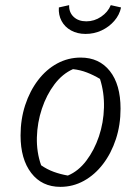

<svg xmlns="http://www.w3.org/2000/svg" viewBox="-20 -718 529 747"><path d="M215 9Q143 9 101.5 -45Q60 -99 60 -191Q60 -254 78 -309Q96 -364 128 -406Q160 -448 202.5 -471Q245 -494 294 -494Q366 -494 407.5 -441.5Q449 -389 449 -295Q449 -232 431 -177Q413 -122 381 -80Q349 -38 306.5 -14.5Q264 9 215 9ZM244 -35Q285 -52 316 -93Q347 -134 365 -187.5Q383 -241 384.5 -299.5Q386 -358 369 -411Q344 -426 318 -436Q292 -446 264 -449Q223 -431 192 -390Q161 -349 143 -295Q125 -241 123.5 -183.5Q122 -126 140 -75Q163 -59 189 -49.5Q215 -40 244 -35ZM313 -586Q281 -586 256.5 -599.5Q232 -613 219.5 -636.5Q207 -660 209 -689L249 -698Q248 -670 266.5 -652.5Q285 -635 316 -635Q347 -635 373.5 -653Q400 -671 411 -698L451 -689Q445 -660 424.5 -636.5Q404 -613 375 -599.5Q346 -586 313 -586Z"/></svg>

Font: Piazzolla Thin Light
Style: Italic
Weight: 300
Italic angle: -11.3°
Version: Version 2.005